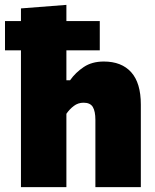

<svg xmlns="http://www.w3.org/2000/svg" viewBox="-38 -768 638 788"><path d="M48 0V-561.5H-17.5V-681.5H48V-733.5L234.5 -748V-681.5H371.5V-561.5H234.5V-438.5H249.5Q272 -470.5 305.8 -493Q339.5 -515.5 388 -515.5Q461 -515.5 500.5 -471.5Q540 -427.5 540 -339V0H353.5V-276Q353.5 -311 343 -328.8Q332.5 -346.5 305 -346.5Q282.5 -346.5 265 -333.2Q247.5 -320 234.5 -301V0Z"/></svg>

Font: Commissioner ExtraBold
Style: Regular
Weight: 800
Designer: Kostas Bartsokas
Foundry: Kostas Bartsokas
Version: Version 1.000; ttfautohint (v1.8.3)